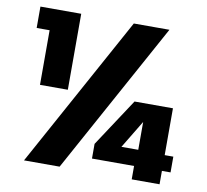

<svg xmlns="http://www.w3.org/2000/svg" viewBox="-78 -790 943 876"><g transform="rotate(10 393.0 -352.0)"><path d="M100 -605C100 -605 100 -352 100 -352C100 -352 229 -352 229 -352C229 -352 229 -704 229 -704C229 -704 40 -704 40 -704C40 -704 40 -605 40 -605C40 -605 100 -605 100 -605ZM473 -702C473 -702 88 0 88 0C88 0 253 0 253 0C253 0 638 -702 638 -702C638 -702 473 -702 473 -702ZM756 -135C756 -135 716 -135 716 -135C716 -135 716 -352 716 -352C716 -352 538 -352 538 -352C538 -352 392 -130 392 -130C392 -130 392 -62 392 -62C392 -62 587 -62 587 -62C587 -62 587 0 587 0C587 0 716 0 716 0C716 0 716 -62 716 -62C716 -62 756 -62 756 -62C756 -62 756 -135 756 -135ZM593 -138C593 -138 515 -138 515 -138C515 -138 593 -267 593 -267C593 -267 593 -138 593 -138Z"/></g></svg>

Font: Girnar Poppins
Style: Bold
Weight: 500
Designer: Ninad Kale (Devanagari), Jonny Pinhorn (Latin)
Foundry: Indian Type Foundry
Version: ""